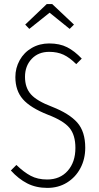

<svg xmlns="http://www.w3.org/2000/svg" viewBox="-20 -906 482 937"><path d="M379 -620 352 -593Q320 -625 290 -639Q260 -653 220 -653Q167 -653 134.5 -618.5Q102 -584 102 -531Q102 -478 131 -445.5Q160 -413 234 -385Q318 -352 357 -308Q396 -264 396 -185Q396 -130 372.5 -85.5Q349 -41 307 -15Q265 11 211 11Q156 11 113 -11Q70 -33 33 -74L60 -101Q96 -66 130 -48Q164 -30 210 -30Q273 -30 310.5 -72.5Q348 -115 348 -184Q348 -247 319 -282Q290 -317 214 -346Q128 -380 91.5 -422Q55 -464 55 -530Q55 -574 76 -612Q97 -650 135 -672Q173 -694 220 -694Q271 -694 307.5 -675.5Q344 -657 379 -620ZM123 -765 103 -786 208 -886H235L341 -786L320 -765L222 -844Z"/></svg>

Font: Fira Sans Extra Condensed ExtraLight
Style: Regular
Weight: 275
Width: 1
Designer: Carrois Corporate & Edenspiekermann AG
Foundry: Carrois Corporate GbR & Edenspiekermann AG
Version: Version 4.203